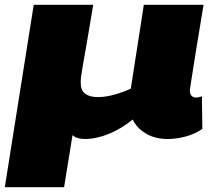

<svg xmlns="http://www.w3.org/2000/svg" viewBox="-29 -567 902 797"><path d="M-9 210 111 -547H358Q341 -444 330.5 -384Q320 -324 314.5 -293Q309 -262 307.5 -248.5Q306 -235 306 -225Q306 -192 324.5 -178Q343 -164 377 -164Q410 -164 447 -174.5Q484 -185 514 -199L568 -547H816Q799 -446 788.5 -380.5Q778 -315 772 -277.5Q766 -240 763.5 -222.5Q761 -205 760 -199.5Q759 -194 759 -193Q759 -176 766.5 -169Q774 -162 785 -162Q788 -162 793.5 -163Q799 -164 809 -167L811 -32Q781 -11 742.5 -0.5Q704 10 667 10Q614 10 576 -13Q538 -36 522 -71Q474 -32 422 -11Q370 10 323 10Q290 10 272 -6L237 210Z"/></svg>

Font: Georama ExtraExtended ExtraBold
Style: Italic
Weight: 800
Width: 8
Italic angle: -9°
Designer: Jean-Baptiste Levee
Foundry: Production Type
Version: Version 1.000